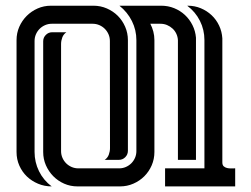

<svg xmlns="http://www.w3.org/2000/svg" viewBox="-20 -664 896 686"><path d="M615.7 -92.8V-520Q615.2 -532.2 610.1 -543.2Q605 -554.2 596.4 -562Q587.9 -569.8 576.9 -574.5Q565.9 -579.1 553.2 -579.1H517.1Q523.9 -565.9 527.8 -551.3Q531.7 -536.6 531.7 -520.5V-121.1Q531.7 -95.7 522 -73.2Q512.2 -50.8 495.6 -34.2Q479 -17.6 456.5 -7.8Q434.1 2 408.7 2H256.8Q231.4 2 209.2 -7.8Q187 -17.6 170.4 -34.4Q153.8 -51.3 144 -73.5Q134.3 -95.7 134.3 -121.1V-516.6Q134.3 -529.8 143.8 -539.3Q153.3 -548.8 166.5 -548.8H217.3Q207 -542 202.6 -530.3Q198.2 -518.6 198.2 -506.8V-124Q198.2 -111.3 203.1 -100.1Q208 -88.9 216.3 -80.6Q224.6 -72.3 235.8 -67.4Q247.1 -62.5 259.8 -62.5H405.8Q418.5 -62.5 429.7 -67.4Q440.9 -72.3 449.2 -80.6Q457.5 -88.9 462.4 -100.1Q467.3 -111.3 467.3 -124V-520.5Q467.3 -556.6 451.4 -588.6Q435.5 -620.6 406.7 -643.6H556.2Q580.6 -643.6 602.3 -634.8Q624 -626 640.6 -610.6Q657.2 -595.2 667.7 -574.2Q678.2 -553.2 680.2 -529.3V-92.8ZM39.1 -520.5Q39.1 -545.9 48.8 -568.1Q58.6 -590.3 75.4 -607.2Q92.3 -624 114.5 -633.8Q136.7 -643.6 162.1 -643.6H314Q339.4 -643.6 361.8 -633.8Q384.3 -624 400.9 -607.4Q417.5 -590.8 427.2 -568.4Q437 -545.9 437 -520.5V-125.5Q437 -111.8 427.5 -102.3Q418 -92.8 404.3 -92.8H354Q364.3 -99.6 368.7 -111.3Q373 -123 373 -134.8L372.6 -517.6Q372.6 -530.3 367.7 -541.5Q362.8 -552.7 354.5 -561Q346.2 -569.3 335 -574.2Q323.7 -579.1 311 -579.1H165Q152.3 -579.1 141.1 -574.2Q129.9 -569.3 121.6 -561Q113.3 -552.7 108.4 -541.5Q103.5 -530.3 103.5 -517.6V-121.1Q103.5 -84.5 119.4 -52.2Q135.3 -20 164.6 2Q138.7 2 116 -7.6Q93.3 -17.1 76.2 -33.4Q59.1 -49.8 49.1 -72.3Q39.1 -94.7 39.1 -121.1ZM774.4 -84Q774.4 -74.2 779.3 -69.8Q784.2 -65.4 791.3 -63.7Q798.3 -62 806.2 -62.3Q814 -62.5 820.3 -62.5V2H569.8V-62.5H710.4V-521Q710.4 -557.6 694.3 -589.6Q678.2 -621.6 648.9 -643.6H650.9Q675.8 -643.6 697.5 -634.5Q719.2 -625.5 736.1 -609.6Q752.9 -593.8 762.9 -572.5Q772.9 -551.3 774.4 -526.9Z"/></svg>

Font: Isar CAT
Style: Regular
Weight: 400
Designer: Digitized by Peter Wiegel
Foundry: CAT-Fonts, Peter Wiegel
Version: Version 1.000; ttfautohint (v1.3)